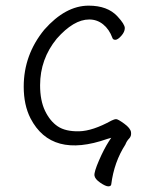

<svg xmlns="http://www.w3.org/2000/svg" viewBox="-20 -501 540 680"><path d="M374 152Q373 159 363.5 159Q354 159 335 146Q316 133 314.5 120.5Q313 108 330.5 67.5Q348 27 366 -1L374 -13L360 -9Q162 61 88 -82Q64 -129 64 -194Q64 -307 137 -396Q212 -481 294 -481Q361 -481 396 -443Q422 -415 422 -401.5Q422 -388 409.5 -374Q397 -360 388.5 -360Q380 -360 378 -367Q367 -397 345.5 -414.5Q324 -432 296 -432Q241 -432 181 -364Q122 -292 122 -199Q122 -145 139.5 -108.5Q157 -72 184.5 -53.5Q212 -35 260 -36Q308 -37 375 -74Q385 -79 391.5 -79Q398 -79 420 -63Q442 -47 444 -33Q446 -19 437.5 -10.5Q429 -2 424 11Q384 73 374 152ZM378 -367Z"/></svg>

Font: LXGW WenKai Mono TC Light
Style: Regular
Weight: 300
Designer: LXGW / Fontworks Inc.
Foundry: LXGW / Fontworks Inc.
Version: Version 1.330